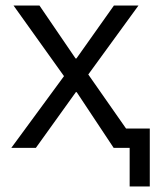

<svg xmlns="http://www.w3.org/2000/svg" viewBox="-20 -536 571 696"><path d="M450 140V0H392L258 -202H255L110 0H21L212 -260L29 -516H123L254 -324H257L393 -516H482L300 -266L437 -70H523V140Z"/></svg>

Font: IBM Plex Sans Var
Style: Regular
Weight: 400
Designer: Mike Abbink, Paul van der Laan, Pieter van Rosmalen
Foundry: Bold Monday
Version: Version 3.000